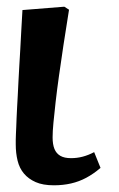

<svg xmlns="http://www.w3.org/2000/svg" viewBox="-20 -539 356 573"><path d="M141 14Q108 14 86.5 4.5Q65 -5 51.5 -21Q38 -37 32.5 -59.5Q27 -82 27 -108Q27 -114 27 -121.5Q27 -129 27.5 -138.5Q28 -148 28.5 -160.5Q29 -173 29.5 -187Q30 -201 31 -218Q32 -235 33 -254Q34 -273 35 -294.5Q36 -316 37.5 -340.5Q39 -365 40.5 -391.5Q42 -418 43.5 -447.5Q45 -477 47 -509L172 -519L186 -510Q177 -455 169.5 -405Q162 -355 156 -312.5Q150 -270 146 -234.5Q142 -199 139.5 -173Q137 -147 137 -129Q137 -108 142.5 -94.5Q148 -81 160 -74Q172 -67 192 -67Q210 -67 227 -71.5Q244 -76 261 -85L280 -38Q259 -20 237.5 -8.5Q216 3 192 8.5Q168 14 141 14Z"/></svg>

Font: Literata 18pt SemiBold
Style: Italic
Weight: 600
Italic angle: -2°
Designer: Latin by Veronika Burian and Jose Scaglione. Greek by Irene Vlachou. Cyrillic by Vera Evstafieva
Foundry: TypeTogether
Version: Version 3.103;gftools[0.9.29]